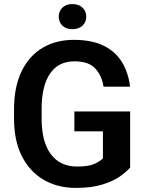

<svg xmlns="http://www.w3.org/2000/svg" viewBox="-20 -918 722 948"><path d="M622.6 -367.7V-90.8Q606.4 -71.3 573.2 -47.6Q540 -23.9 486.3 -7.1Q432.6 9.8 354.5 9.8Q264.2 9.8 195.3 -30.5Q126.5 -70.8 87.9 -147Q49.3 -223.1 49.3 -332V-378.9Q49.3 -487.3 85.7 -564Q122.1 -640.6 188.5 -680.9Q254.9 -721.2 344.7 -721.2Q434.6 -721.2 493.2 -691.7Q551.8 -662.1 583 -609.9Q614.3 -557.6 622.1 -490.2H491.2Q482.4 -545.4 450 -580.3Q417.5 -615.2 347.7 -615.2Q268.1 -615.2 226.8 -554.2Q185.5 -493.2 185.5 -379.9V-332Q185.5 -217.3 231.2 -156.5Q276.9 -95.7 361.3 -95.7Q418.9 -95.7 447.5 -109.4Q476.1 -123 488.3 -136.2V-269.5H347.2V-367.7ZM270 -835.4Q270 -862.3 288.1 -880.1Q306.2 -897.9 337.4 -897.9Q369.1 -897.9 387.5 -880.1Q405.8 -862.3 405.8 -835.4Q405.8 -809.1 387.5 -791.5Q369.1 -773.9 337.4 -773.9Q306.2 -773.9 288.1 -791.5Q270 -809.1 270 -835.4Z"/></svg>

Font: Vazirmatn FD SemiBold
Style: Regular
Weight: 600
Designer: Saber Rastikerdar
Foundry: Saber Rastikerdar
Version: Version 33.001